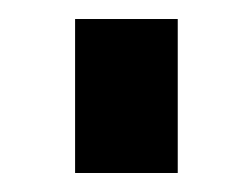

<svg xmlns="http://www.w3.org/2000/svg" viewBox="-20 -739 264 202"><path d="M167 -719V-557H59V-719Z"/></svg>

Font: Orbitron
Style: Regular
Weight: 500
Designer: Matt McInerney
Foundry: Matt McInerney
Version: 1.000